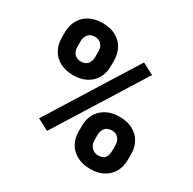

<svg xmlns="http://www.w3.org/2000/svg" viewBox="-160 -884 1061 1058"><g transform="rotate(30 370.0 -355.5)"><path d="M201.2 -721.2Q251.5 -721.2 286.9 -701.7Q322.3 -682.1 340.1 -648.7Q357.9 -615.2 357.9 -574.2V-536.6Q357.9 -496.1 340.1 -462.9Q322.3 -429.7 287.1 -410.2Q252 -390.6 202.1 -390.6Q152.3 -390.6 116.9 -410.2Q81.5 -429.7 63.5 -462.9Q45.4 -496.1 45.4 -536.6V-574.2Q45.4 -615.2 63.5 -648.7Q81.5 -682.1 116.7 -701.7Q151.9 -721.2 201.2 -721.2ZM159.2 -91.3 506.3 -647 579.1 -608.9 231.9 -53.2ZM202.1 -477.1Q229.5 -477.1 243.9 -494.4Q258.3 -511.7 258.3 -536.6V-574.2Q258.3 -600.1 243.7 -617.4Q229 -634.8 201.2 -634.8Q174.3 -634.8 159.7 -617.2Q145 -599.6 145 -574.2V-536.6Q145 -511.7 159.9 -494.4Q174.8 -477.1 202.1 -477.1ZM540.5 -320.8Q590.8 -320.8 626.2 -301.3Q661.6 -281.7 679.4 -248.5Q697.3 -215.3 697.3 -174.3V-136.7Q697.3 -95.7 679.4 -62.5Q661.6 -29.3 626.5 -9.8Q591.3 9.8 541.5 9.8Q491.7 9.8 456.1 -9.8Q420.4 -29.3 402.3 -62.5Q384.3 -95.7 384.3 -136.7V-174.3Q384.3 -215.3 402.3 -248.5Q420.4 -281.7 455.8 -301.3Q491.2 -320.8 540.5 -320.8ZM541.5 -76.7Q573.2 -76.7 585.4 -93Q597.7 -109.4 597.7 -136.7V-174.3Q597.7 -199.7 582.8 -217Q567.9 -234.4 540.5 -234.4Q513.2 -234.4 498.5 -217Q483.9 -199.7 483.9 -174.3V-136.7Q483.9 -121.1 491.5 -107.2Q499 -93.3 512.2 -85Q525.4 -76.7 541.5 -76.7Z"/></g></svg>

Font: Heebo ExtraBold
Style: Regular
Weight: 800
Designer: Oded Ezer
Foundry: Meir Sadan
Version: Version 2.001; ttfautohint (v1.5.14-ce02) -l 8 -r 50 -G 200 